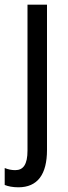

<svg xmlns="http://www.w3.org/2000/svg" viewBox="-46 -650 291 817"><path d="M32 147C114 147 154 92 154 -12V-630H71V-9C71 50 53 74 19 74C3 74 -11 71 -26 65V137C-12 143 9 147 32 147Z"/></svg>

Font: Noto Sans Kannada UI Condensed
Style: Regular
Weight: 400
Width: 3
Designer: Jelle Bosma - Monotype Design Team
Foundry: Monotype Imaging Inc.
Version: Version 2.005